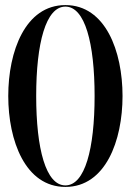

<svg xmlns="http://www.w3.org/2000/svg" viewBox="-20 -728 515 756"><path d="M237.5 -708C79.5 -708 12.5 -526 12.5 -350C12.5 -174 79.5 8 237.5 8C395.5 8 462.5 -174 462.5 -350C462.5 -526 395.5 -708 237.5 -708ZM237.5 2C160.5 2 122.5 -142 122.5 -350C122.5 -558 160.5 -702 237.5 -702C314.5 -702 352.5 -558 352.5 -350C352.5 -142 314.5 2 237.5 2Z"/></svg>

Font: Picaflor 72 pt
Style: Regular
Weight: 400
Designer: Ariel Martín Pérez
Foundry: Tunera Type Foundry
Version: Version 1.000;hotconv 1.0.109;makeotfexe 2.5.65596